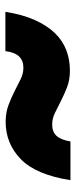

<svg xmlns="http://www.w3.org/2000/svg" viewBox="196 -672 282 714"><g transform="rotate(-90 337.0 -315.0)"><path d="M24 -194Q44 -322 102 -378.5Q160 -435 241 -435Q275 -435 303 -424.5Q331 -414 354.5 -402Q378 -390 399 -379.5Q420 -369 442 -369Q468 -369 483.5 -384.5Q499 -400 504 -436H650Q640 -372 619.5 -326.5Q599 -281 571 -252Q543 -223 507.5 -209.5Q472 -196 432 -196Q397 -196 370 -206.5Q343 -217 319.5 -229Q296 -241 274.5 -251.5Q253 -262 231 -262Q204 -262 189 -246Q174 -230 168 -194H24Z"/></g></svg>

Font: SVN-Poppins ExtraBold
Style: Regular
Weight: 800
Designer: Ninad Kale (Devanagari), Jonny Pinhorn (Latin)
Foundry: Indian Type Foundry
Version: Version 3.002 2017; ttfautohint (v1.8.3)